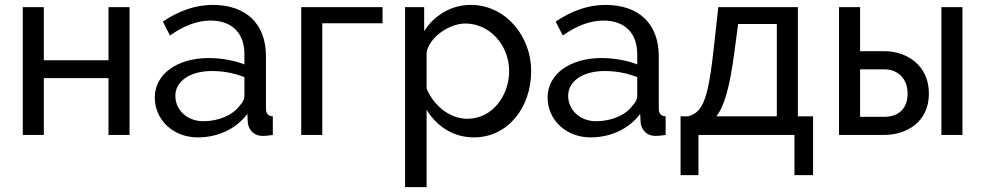

<svg xmlns="http://www.w3.org/2000/svg" viewBox="-20 -551 4023 784"><path d="M159 -522H73V0H159V-232H423V0H509V-522H423V-305H159Z M787 10C868 10 943 -23 990 -86L992 -49C996 -20 1017 4 1052 4C1065 4 1075 3 1094 0V-76C1075 -77 1066 -87 1066 -108V-321C1066 -454 985 -531 848 -531C780 -531 712 -508 645 -463L674 -406C732 -447 787 -467 840 -467C928 -467 978 -415 978 -330V-288C938 -304 883 -314 832 -314C703 -314 612 -248 612 -153C612 -61 688 10 787 10ZM810 -56C745 -56 696 -101 696 -160C696 -220 757 -261 845 -261C891 -261 935 -253 978 -236V-159C978 -146 972 -133 959 -120C931 -81 873 -56 810 -56Z M1542 -522H1210V0H1296V-456H1542Z M1915 10C2054 10 2149 -112 2149 -261C2149 -403 2045 -531 1902 -531C1822 -531 1753 -488 1712 -424V-522H1634V213H1722V-103C1761 -38 1828 10 1915 10ZM1888 -66C1816 -66 1751 -120 1722 -189V-338C1735 -402 1817 -455 1880 -455C1980 -455 2059 -366 2059 -261C2059 -162 1992 -66 1888 -66Z M2391 10C2472 10 2547 -23 2594 -86L2596 -49C2600 -20 2621 4 2656 4C2669 4 2679 3 2698 0V-76C2679 -77 2670 -87 2670 -108V-321C2670 -454 2589 -531 2452 -531C2384 -531 2316 -508 2249 -463L2278 -406C2336 -447 2391 -467 2444 -467C2532 -467 2582 -415 2582 -330V-288C2542 -304 2487 -314 2436 -314C2307 -314 2216 -248 2216 -153C2216 -61 2292 10 2391 10ZM2414 -56C2349 -56 2300 -101 2300 -160C2300 -220 2361 -261 2449 -261C2495 -261 2539 -253 2582 -236V-159C2582 -146 2576 -133 2563 -120C2535 -81 2477 -56 2414 -56Z M2759 164H2832V0H3224V164H3300V-76H3238V-522H2913L2897 -376C2873 -151 2853 -92 2789 -76H2759ZM2905 -76C2938 -117 2960 -196 2979 -340L2994 -453H3152V-76Z M3406 0H3590C3681 0 3773 -52 3773 -169C3773 -286 3681 -342 3591 -342H3492V-522H3406ZM3824 0H3910V-522H3824ZM3492 -74V-268H3591C3642 -268 3686 -234 3686 -169C3686 -105 3647 -74 3590 -74Z"/></svg>

Font: Raleway Med
Style: Regular
Weight: 500
Designer: Matt McInerney, Pablo Impallari, Rodrigo Fuenzalida
Foundry: Matt McInerney, Pablo Impallari, Rodrigo Fuenzalida
Version: Version 3.00 July 28, 2015